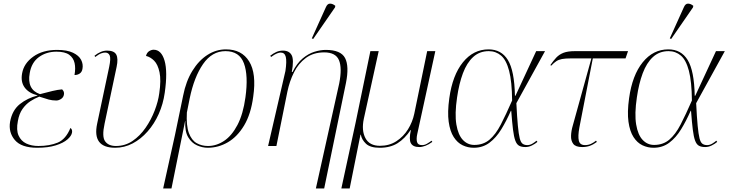

<svg xmlns="http://www.w3.org/2000/svg" viewBox="-20 -825 4121 1085"><path d="M190 10Q101 10 64 -33.5Q27 -77 37 -137Q49 -202 92 -236.5Q135 -271 192 -285V-286Q142 -299 119 -331Q96 -363 105 -411Q115 -467 168 -505Q221 -543 303 -543Q359 -543 392.5 -527Q426 -511 438.5 -486.5Q451 -462 446 -436Q443 -418 430.5 -409.5Q418 -401 401 -401Q408 -439 401.5 -468.5Q395 -498 371 -515.5Q347 -533 299 -533Q242 -533 200 -502.5Q158 -472 148 -412Q131 -319 206 -293Q248 -304 277 -311Q306 -318 331 -320Q338 -313 340.5 -306Q343 -299 341 -289Q338 -274 324.5 -265.5Q311 -257 298 -257Q275 -257 255 -262.5Q235 -268 202 -279Q176 -269 151 -252.5Q126 -236 107 -209Q88 -182 81 -141Q71 -90 85 -59Q99 -28 128.5 -14Q158 0 197 0Q260 0 306 -19Q352 -38 378 -102Q390 -93 387 -76Q384 -57 361 -37Q338 -17 295 -3.5Q252 10 190 10Z M631 10Q500 10 529 -126L597 -447Q607 -495 600 -511.5Q593 -528 574 -528Q565 -528 552 -523.5Q539 -519 518 -503L514 -510Q550 -539 585 -539Q625 -539 637 -516.5Q649 -494 639 -447L571 -126Q555 -53 574 -26.5Q593 0 635 0Q687 0 729 -28.5Q771 -57 802.5 -102.5Q834 -148 854 -200Q874 -252 880 -298Q891 -372 881.5 -416.5Q872 -461 851 -482Q830 -503 805 -509Q810 -528 823 -536Q836 -544 848 -544Q892 -544 910 -482Q928 -420 911 -301Q902 -237 877 -181Q852 -125 814 -82Q776 -39 729.5 -14.5Q683 10 631 10Z M902 240 969 -63 1015 -285Q1031 -366 1067 -424.5Q1103 -483 1152 -514.5Q1201 -546 1257 -546Q1346 -546 1388 -478Q1430 -410 1411 -279Q1398 -180 1359.5 -116Q1321 -52 1267.5 -21Q1214 10 1154 10Q1124 10 1093.5 -3.5Q1063 -17 1043.5 -49.5Q1024 -82 1027 -141H1026L949 240ZM1155 0Q1203 0 1246.5 -29Q1290 -58 1322 -119Q1354 -180 1367 -275Q1384 -398 1358.5 -467Q1333 -536 1254 -536Q1178 -536 1127.5 -463Q1077 -390 1052 -269L1036 -189Q1032 -114 1047.5 -73Q1063 -32 1091.5 -16Q1120 0 1155 0Z M1765 240 1897 -354Q1914 -441 1895.5 -485Q1877 -529 1812 -529Q1751 -529 1708.5 -497.5Q1666 -466 1641 -415.5Q1616 -365 1604 -307L1542 0H1495L1593 -424Q1601 -479 1595 -503.5Q1589 -528 1566 -528Q1558 -528 1545 -523Q1532 -518 1512 -503L1507 -510Q1525 -524 1542 -531.5Q1559 -539 1579 -539Q1614 -539 1628 -513.5Q1642 -488 1629 -418H1633Q1658 -468 1690.5 -495Q1723 -522 1757 -532.5Q1791 -543 1821 -543Q1906 -543 1930 -497Q1954 -451 1935 -356L1812 240ZM1750 -605 1742 -608 1821 -783Q1830 -805 1845.5 -804.5Q1861 -804 1875 -792L1873 -783Z M1909 240 1990 -134 2073 -536H2120L2036 -154Q2022 -88 2045 -44.5Q2068 -1 2127 -1Q2180 -1 2220 -27Q2260 -53 2285.5 -94Q2311 -135 2321 -182L2394 -536H2440L2338 -68Q2332 -41 2336.5 -23Q2341 -5 2365 -5Q2379 -5 2391.5 -12Q2404 -19 2419 -30L2423 -23Q2383 6 2349 6Q2314 6 2302 -15.5Q2290 -37 2302 -90H2300Q2268 -42 2227 -16Q2186 10 2126 10Q2072 10 2048 -13Q2024 -36 2019 -64H2017L1956 240Z M2657 10Q2624 10 2594.5 -4Q2565 -18 2544 -50.5Q2523 -83 2515.5 -137Q2508 -191 2519 -270Q2537 -400 2596 -473Q2655 -546 2741 -546Q2813 -546 2850 -486Q2887 -426 2890 -284H2893L3010 -536H3060L2898 -242Q2902 -162 2906.5 -114.5Q2911 -67 2917 -43.5Q2923 -20 2933.5 -12.5Q2944 -5 2960 -5Q2975 -5 2989 -13.5Q3003 -22 3012 -30L3017 -23Q3004 -12 2986 -3Q2968 6 2949 6Q2927 6 2913.5 -1.5Q2900 -9 2892 -30.5Q2884 -52 2879 -92.5Q2874 -133 2869 -199H2867Q2842 -142 2813 -94.5Q2784 -47 2746 -18.5Q2708 10 2657 10ZM2660 -6Q2711 -6 2746 -35.5Q2781 -65 2810 -121Q2839 -177 2874 -257Q2873 -364 2857 -425Q2841 -486 2811.5 -511Q2782 -536 2742 -536Q2690 -536 2654 -503Q2618 -470 2596 -411Q2574 -352 2563 -275Q2549 -181 2559 -121.5Q2569 -62 2596 -34Q2623 -6 2660 -6Z M3270 6Q3233 6 3219.5 -12Q3206 -30 3207 -58Q3208 -86 3217 -116L3322 -495H3208Q3175 -495 3156 -491.5Q3137 -488 3123.5 -479Q3110 -470 3095 -454L3090 -457Q3107 -482 3123.5 -499.5Q3140 -517 3164 -526.5Q3188 -536 3229 -536H3529L3515 -495H3330L3254 -104Q3245 -55 3251 -30Q3257 -5 3286 -5Q3305 -5 3320.5 -12.5Q3336 -20 3348 -30L3353 -23Q3333 -8 3313.5 -1Q3294 6 3270 6Z M3673 10Q3640 10 3610.5 -4Q3581 -18 3560 -50.5Q3539 -83 3531.5 -137Q3524 -191 3535 -270Q3553 -400 3612 -473Q3671 -546 3757 -546Q3829 -546 3866 -486Q3903 -426 3906 -284H3909L4026 -536H4076L3914 -242Q3918 -162 3922.5 -114.5Q3927 -67 3933 -43.5Q3939 -20 3949.5 -12.5Q3960 -5 3976 -5Q3991 -5 4005 -13.5Q4019 -22 4028 -30L4033 -23Q4020 -12 4002 -3Q3984 6 3965 6Q3943 6 3929.5 -1.5Q3916 -9 3908 -30.5Q3900 -52 3895 -92.5Q3890 -133 3885 -199H3883Q3858 -142 3829 -94.5Q3800 -47 3762 -18.5Q3724 10 3673 10ZM3676 -6Q3727 -6 3762 -35.5Q3797 -65 3826 -121Q3855 -177 3890 -257Q3889 -364 3873 -425Q3857 -486 3827.5 -511Q3798 -536 3758 -536Q3706 -536 3670 -503Q3634 -470 3612 -411Q3590 -352 3579 -275Q3565 -181 3575 -121.5Q3585 -62 3612 -34Q3639 -6 3676 -6ZM3773 -605 3765 -608 3844 -783Q3853 -805 3868.5 -804.5Q3884 -804 3898 -792L3896 -783Z"/></svg>

Font: Noto Serif Display ExtraLight
Style: Italic
Weight: 200
Italic angle: -12°
Designer: Monotype Design Team
Foundry: Monotype Imaging Inc.
Version: Version 2.009